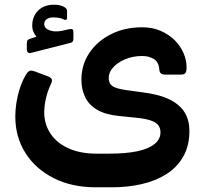

<svg xmlns="http://www.w3.org/2000/svg" viewBox="-20 -618 874 816"><path d="M111 -393Q103 -391 98.5 -395.5Q94 -400 94 -407V-433Q94 -444 98 -448Q102 -452 110 -454L135 -462Q128 -470 122.5 -482Q117 -494 117 -509Q117 -548 142 -573Q167 -598 210 -598Q223 -598 234.5 -595.5Q246 -593 253 -588Q265 -582 265 -572V-542Q265 -531 254 -534Q243 -540 231 -542Q219 -544 207 -544Q189 -544 178.5 -536.5Q168 -529 168 -516Q168 -498 189.5 -489.5Q211 -481 243 -487L274 -494Q285 -496 288.5 -493Q292 -490 292 -481V-453Q292 -439 280 -436ZM387 178Q285 178 208 139Q131 100 88 32Q45 -36 45 -123Q45 -150 49.5 -180Q54 -210 63.5 -240Q73 -270 86 -293Q95 -310 103 -315.5Q111 -321 129 -314L180 -295Q194 -290 199 -283Q204 -276 196 -260Q182 -230 175 -199Q168 -168 168 -138Q169 -87 196 -48Q223 -9 272.5 13Q322 35 390 35H444Q517 35 565 24.5Q613 14 637.5 -6.5Q662 -27 662 -55Q662 -74 652.5 -86Q643 -98 622 -105.5Q601 -113 565 -117L486 -125Q427 -131 392 -152Q357 -173 341.5 -206Q326 -239 326 -279Q326 -342 359 -392Q392 -442 450.5 -472Q509 -502 584 -502Q628 -502 662.5 -487Q697 -472 721.5 -448Q746 -424 759.5 -393.5Q773 -363 773 -332Q773 -316 768.5 -308.5Q764 -301 750 -301H681Q658 -301 657 -323Q655 -354 634 -367Q613 -380 585 -380Q544 -380 511.5 -366Q479 -352 460.5 -331Q442 -310 442 -287Q442 -263 458 -252Q474 -241 517 -235L590 -225Q660 -216 703 -194Q746 -172 765.5 -139Q785 -106 785 -62Q785 2 758.5 48Q732 94 686.5 122.5Q641 151 582 164.5Q523 178 457 178Z"/></svg>

Font: Rubik SemiBold
Style: Regular
Weight: 600
Designer: Hubert and Fischer
Foundry: Hubert and Fischer
Version: Version 2.300;gftools[0.9.30]